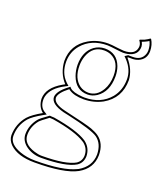

<svg xmlns="http://www.w3.org/2000/svg" viewBox="-142 -621 788 948"><g transform="rotate(20 251.5 -147.5)"><path d="M375 -297.9Q375 -371.6 323.2 -393.6Q307.1 -399.9 289.1 -399.9Q230.5 -399.9 208 -339.4Q199.2 -314.9 199.2 -288.1Q199.2 -221.2 240.2 -190.9Q260.3 -177.2 285.2 -176.8Q329.6 -176.8 356.4 -222.7Q374.5 -254.4 375 -297.9ZM275.9 -138.2Q223.6 -138.2 196.3 -157.7Q193.4 -159.7 191.9 -161.1Q145 -125 144 -99.1Q146 -68.8 207 -54.2Q332 -25.9 359.4 -15.6Q384.3 -6.3 398.9 3.9Q440.4 33.2 440.9 95.2Q439.9 165.5 375 202.1Q309.6 237.8 153.8 237.8Q65.4 237.8 22.9 197.3Q1.5 175.8 1 149.9Q2 89.4 40 44.9Q61 21.5 109.9 -5.9Q81.5 -28.3 79.1 -69.8Q79.1 -128.4 153.8 -170.9Q159.7 -174.3 165 -176.8Q124.5 -220.7 121.1 -284.2Q121.1 -368.7 195.3 -412.6Q240.7 -439 295.9 -439Q313 -439 348.1 -434.1Q372.1 -431.2 379.9 -431.2Q438.5 -431.2 444.3 -472.2Q444.8 -476.6 444.8 -480Q443.8 -494.1 434.1 -505.9L435.1 -509.8Q457 -517.1 458 -518.1Q476.1 -527.3 482.9 -533.2L486.8 -532.2Q502.4 -507.3 502.9 -474.1Q502.9 -431.6 464.8 -414.6Q449.2 -408.2 432.1 -408.2H411.1L408.2 -405.8Q449.7 -357.4 453.1 -304.2Q453.1 -208 372.1 -162.1Q328.1 -138.7 275.9 -138.2ZM148.9 4.9Q109.9 33.7 103 42Q74.2 78.1 74.2 121.1Q74.2 168.5 136.7 188Q158.2 194.8 176.8 194.8Q303.7 194.3 351.1 166Q374.5 149.9 375 121.1Q375 84.5 345.7 61.5Q343.3 60.1 341.8 59.1Q291 25.9 168 5.9Q165 5.4 158.7 5.4Q151.9 5.4 148.9 4.9ZM384.8 -297.9Q384.8 -217.3 332 -181.6Q309.1 -167 285.2 -167Q222.7 -167 198.7 -232.9Q189.5 -259.3 189 -288.1Q189 -358.4 233.9 -392.1Q258.3 -409.7 289.1 -410.2Q353 -410.2 376 -349.6Q384.8 -325.7 384.8 -297.9ZM275.9 -147.9Q361.3 -147.9 409.7 -205.6Q442.9 -246.6 442.9 -304.2Q442.9 -353.5 404.3 -395.5Q401.9 -397.9 400.9 -398.9L392.1 -407.7L408.2 -418.5L412.1 -418Q414.6 -418 432.1 -418Q477.5 -418 490.2 -455.6Q493.2 -464.8 493.2 -474.1Q492.7 -501 482.4 -520Q475.1 -515.1 462.4 -509.3Q455.6 -505.9 448.2 -503.4Q454.6 -491.7 455.1 -480Q455.1 -433.1 401.9 -422.9Q390.6 -420.9 379.9 -420.9Q370.6 -420.9 344.7 -424.3Q311 -428.7 295.9 -429.2Q211.4 -429.2 163.1 -373Q131.3 -335 130.9 -284.2Q130.9 -225.1 167.5 -188.5Q169.9 -186 171.4 -184.6L182.6 -174.8L169.4 -168Q102.5 -134.3 90.8 -85.9Q88.9 -77.6 88.9 -69.8Q88.9 -33.2 112.8 -16.1Q114.3 -15.1 115.2 -14.6L129.9 -5.4L114.7 2.9Q65.9 30.3 47.4 51.3Q11.2 94.2 11.2 149.9Q11.2 192.4 73.2 214.8Q109.9 228 153.8 228Q299.3 228 364.7 195.8Q368.2 194.3 370.1 193.4Q430.2 158.7 431.2 95.2Q430.2 38.6 393.6 12.2Q361.8 -9.8 233.4 -38.1Q214.4 -42.5 204.6 -44.4Q134.8 -62.5 133.8 -99.1Q134.8 -130.4 186 -168.9L192.9 -174.3L198.7 -168Q214.8 -152.3 264.6 -148.4Q270.5 -147.9 275.9 -147.9ZM143.1 -2.9 146.5 -5.4 150.9 -4.9Q152.3 -4.4 156.7 -4.4Q164.6 -4.4 169.4 -3.9Q295.4 16.6 347.7 50.8Q383.8 77.1 384.8 121.1Q383.8 156.7 356.4 174.3Q306.6 204.6 176.8 205.1Q128.9 205.1 93.3 177.7Q64.5 154.3 64 121.1Q64.5 73.7 95.2 35.6Q103.5 24.9 141.1 -1.5Q142.6 -2.4 143.1 -2.9Z"/></g></svg>

Font: Linux Biolinum Outline O
Style: Italic
Weight: 400
Italic angle: -12°
Designer: Philipp H. Poll
Foundry: Philipp H. Poll
Version: Version 0.6.2